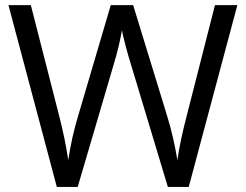

<svg xmlns="http://www.w3.org/2000/svg" viewBox="-20 -734 966 754"><path d="M721.2 0H639.2L495.1 -478Q484.9 -509.8 472.2 -558.1Q459.5 -606.4 459 -616.2Q448.2 -551.8 424.8 -475.1L285.2 0H203.1L13.2 -713.9H101.1L213.9 -272.9Q237.3 -180.2 248 -105Q261.2 -194.3 287.1 -279.8L415 -713.9H502.9L637.2 -275.9Q660.6 -200.2 676.8 -105Q686 -174.3 711.9 -273.9L824.2 -713.9H912.1Z"/></svg>

Font: Open Sans ACDW
Style: acdw
Weight: 400
Foundry: Ascender Corporation
Version: Version 1.10